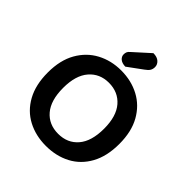

<svg xmlns="http://www.w3.org/2000/svg" viewBox="-226 -982 1148 1148"><g transform="rotate(45 348.0 -408.5)"><path d="M650 -304Q650 -200 610.5 -128.5Q571 -57 502.5 -21Q434 15 347 15Q261 15 192.5 -21Q124 -57 84.5 -128.5Q45 -200 45 -304Q45 -408 85.5 -479Q126 -550 194.5 -586.5Q263 -623 347 -623Q433 -623 501.5 -586.5Q570 -550 610 -479Q650 -408 650 -304ZM521 -304Q521 -409 473.5 -464Q426 -519 347 -519Q270 -519 222.5 -464Q175 -409 175 -304Q175 -198 222 -143Q269 -88 348 -88Q427 -88 474 -143Q521 -198 521 -304ZM307 -739 410 -832Q442 -832 459 -816.5Q476 -801 476 -780Q476 -763 468.5 -750.5Q461 -738 441 -724L348 -656Q319 -657 304 -670Q289 -683 289 -701Q289 -712 292.5 -721Q296 -730 307 -739Z"/></g></svg>

Font: Baloo Bhaijaan 2 SemiBold
Style: Regular
Weight: 600
Designer: Sanskriti Dholi, Noopur Datye and Ek Type
Foundry: Ek Type
Version: Version 1.700